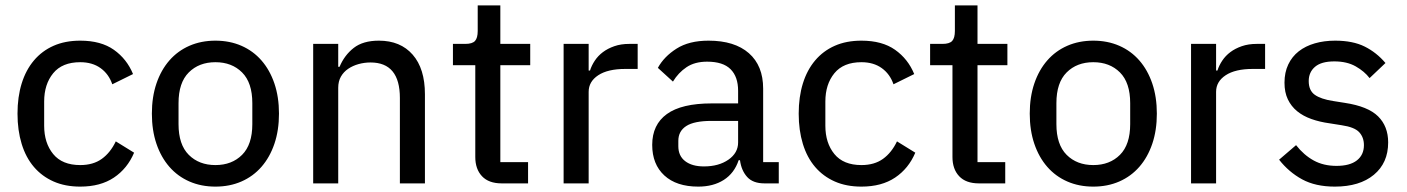

<svg xmlns="http://www.w3.org/2000/svg" viewBox="-20 -681 5226 713"><path d="M278 12Q222 12 179 -7Q136 -26 106 -61Q76 -96 60.5 -146.5Q45 -197 45 -259Q45 -321 60.5 -371Q76 -421 106 -456.5Q136 -492 179 -511Q222 -530 278 -530Q355 -530 403 -496Q451 -462 474 -406L397 -368Q384 -406 353.5 -428Q323 -450 278 -450Q211 -450 177.5 -409Q144 -368 144 -304V-214Q144 -150 177.5 -109Q211 -68 278 -68Q326 -68 358 -91Q390 -114 410 -156L478 -114Q453 -55 403 -21.5Q353 12 278 12Z M780 12Q727 12 683.5 -7Q640 -26 609 -61.5Q578 -97 561 -147Q544 -197 544 -259Q544 -321 561 -371Q578 -421 609 -456.5Q640 -492 683.5 -511Q727 -530 780 -530Q833 -530 876.5 -511Q920 -492 951 -456.5Q982 -421 999 -371Q1016 -321 1016 -259Q1016 -197 999 -147Q982 -97 951 -61.5Q920 -26 876.5 -7Q833 12 780 12ZM780 -68Q841 -68 879 -106Q917 -144 917 -220V-298Q917 -374 879 -412Q841 -450 780 -450Q719 -450 681 -412Q643 -374 643 -298V-220Q643 -144 681 -106Q719 -68 780 -68Z M1143 0V-518H1236V-433H1241Q1259 -476 1293.5 -503Q1328 -530 1387 -530Q1467 -530 1512.5 -478Q1558 -426 1558 -331V0H1465V-317Q1465 -449 1356 -449Q1333 -449 1311.5 -443Q1290 -437 1273 -425.5Q1256 -414 1246 -396.5Q1236 -379 1236 -355V0Z M1843 0Q1795 0 1770 -26.5Q1745 -53 1745 -98V-439H1662V-518H1708Q1734 -518 1744 -529Q1754 -540 1754 -566V-661H1838V-518H1949V-439H1838V-79H1941V0Z M2073 0V-518H2166V-419H2171Q2177 -438 2189 -456Q2201 -474 2219 -487.5Q2237 -501 2261.5 -509.5Q2286 -518 2317 -518H2348V-425H2302Q2237 -425 2201.5 -401.5Q2166 -378 2166 -340V0Z M2819 0Q2776 0 2754.5 -24Q2733 -48 2728 -86H2723Q2707 -38 2668 -13Q2629 12 2573 12Q2492 12 2447 -29.5Q2402 -71 2402 -143Q2402 -218 2456.5 -257.5Q2511 -297 2623 -297H2721V-344Q2721 -396 2693 -424Q2665 -452 2606 -452Q2560 -452 2529.5 -431.5Q2499 -411 2479 -378L2423 -429Q2446 -471 2492.5 -500.5Q2539 -530 2611 -530Q2708 -530 2761 -483.5Q2814 -437 2814 -352V-79H2872V0ZM2594 -63Q2649 -63 2685 -88Q2721 -113 2721 -152V-232H2622Q2558 -232 2528.5 -213Q2499 -194 2499 -158V-138Q2499 -102 2524.5 -82.5Q2550 -63 2594 -63Z M3179 12Q3123 12 3080 -7Q3037 -26 3007 -61Q2977 -96 2961.5 -146.5Q2946 -197 2946 -259Q2946 -321 2961.5 -371Q2977 -421 3007 -456.5Q3037 -492 3080 -511Q3123 -530 3179 -530Q3256 -530 3304 -496Q3352 -462 3375 -406L3298 -368Q3285 -406 3254.5 -428Q3224 -450 3179 -450Q3112 -450 3078.5 -409Q3045 -368 3045 -304V-214Q3045 -150 3078.5 -109Q3112 -68 3179 -68Q3227 -68 3259 -91Q3291 -114 3311 -156L3379 -114Q3354 -55 3304 -21.5Q3254 12 3179 12Z M3615 0Q3567 0 3542 -26.5Q3517 -53 3517 -98V-439H3434V-518H3480Q3506 -518 3516 -529Q3526 -540 3526 -566V-661H3610V-518H3721V-439H3610V-79H3713V0Z M4040 12Q3987 12 3943.5 -7Q3900 -26 3869 -61.5Q3838 -97 3821 -147Q3804 -197 3804 -259Q3804 -321 3821 -371Q3838 -421 3869 -456.5Q3900 -492 3943.5 -511Q3987 -530 4040 -530Q4093 -530 4136.5 -511Q4180 -492 4211 -456.5Q4242 -421 4259 -371Q4276 -321 4276 -259Q4276 -197 4259 -147Q4242 -97 4211 -61.5Q4180 -26 4136.5 -7Q4093 12 4040 12ZM4040 -68Q4101 -68 4139 -106Q4177 -144 4177 -220V-298Q4177 -374 4139 -412Q4101 -450 4040 -450Q3979 -450 3941 -412Q3903 -374 3903 -298V-220Q3903 -144 3941 -106Q3979 -68 4040 -68Z M4403 0V-518H4496V-419H4501Q4507 -438 4519 -456Q4531 -474 4549 -487.5Q4567 -501 4591.5 -509.5Q4616 -518 4647 -518H4678V-425H4632Q4567 -425 4531.5 -401.5Q4496 -378 4496 -340V0Z M4937 12Q4865 12 4815.5 -15Q4766 -42 4730 -88L4793 -142Q4822 -105 4858.5 -85Q4895 -65 4943 -65Q4993 -65 5019 -85.5Q5045 -106 5045 -142Q5045 -171 5027.5 -190Q5010 -209 4962 -216L4918 -223Q4881 -228 4850 -239Q4819 -250 4797 -268Q4775 -286 4762.5 -312Q4750 -338 4750 -374Q4750 -412 4764 -441.5Q4778 -471 4803 -490.5Q4828 -510 4862.5 -520Q4897 -530 4938 -530Q5004 -530 5048 -508Q5092 -486 5125 -447L5066 -391Q5047 -416 5014.5 -434.5Q4982 -453 4935 -453Q4887 -453 4863.5 -433Q4840 -413 4840 -380Q4840 -345 4862.5 -329Q4885 -313 4930 -306L4974 -299Q5060 -286 5097.5 -249Q5135 -212 5135 -152Q5135 -76 5082 -32Q5029 12 4937 12Z"/></svg>

Font: IBM Plex Sans Arabic Text
Style: Regular
Weight: 450
Designer: Mike Abbink, Paul van der Laan, Pieter van Rosmalen, Wael Morcos, Khajak Apelian
Foundry: Bold Monday
Version: Version 1.2